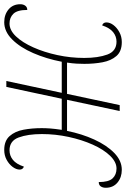

<svg xmlns="http://www.w3.org/2000/svg" viewBox="116 -722 596 908"><g transform="rotate(90 414.0 -268.0)"><path d="M65 10Q29 10 4.5 -10.5Q-20 -31 -20 -66Q-20 -80 -13 -89.5Q-6 -99 7 -99Q7 -52 25 -33.5Q43 -15 71 -15Q103 -15 132 -45.5Q161 -76 184 -127.5Q207 -179 220.5 -241.5Q234 -304 234 -368Q234 -434 218 -477.5Q202 -521 157 -521Q132 -521 112 -505Q92 -489 80 -453Q66 -458 66 -473Q66 -490 78.5 -506.5Q91 -523 112 -534.5Q133 -546 159 -546Q203 -546 225 -520.5Q247 -495 254.5 -455Q262 -415 262 -369Q262 -353 261 -333Q260 -313 256 -287H404L457 -536H485L432 -287H579Q593 -357 620 -416Q647 -475 683.5 -510.5Q720 -546 763 -546Q799 -546 823.5 -525.5Q848 -505 848 -470Q848 -456 841.5 -446.5Q835 -437 821 -437Q821 -484 803.5 -502.5Q786 -521 757 -521Q726 -521 696.5 -490.5Q667 -460 644 -408.5Q621 -357 607.5 -294.5Q594 -232 594 -168Q594 -102 610 -58.5Q626 -15 671 -15Q696 -15 716 -31Q736 -47 748 -83Q762 -78 762 -63Q762 -47 749.5 -30Q737 -13 716 -1.5Q695 10 669 10Q626 10 603.5 -15.5Q581 -41 573.5 -81Q566 -121 566 -167Q566 -186 567.5 -207Q569 -228 574 -262H427L371 0H343L399 -262H252Q238 -189 211 -127Q184 -65 146.5 -27.5Q109 10 65 10Z"/></g></svg>

Font: Noto Serif Thin
Style: Italic
Weight: 100
Italic angle: -12°
Designer: Monotype Design Team
Foundry: Monotype Imaging Inc.
Version: Version 2.014; ttfautohint (v1.8.4.7-5d5b)